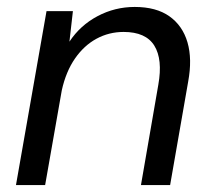

<svg xmlns="http://www.w3.org/2000/svg" viewBox="-20 -533 614 553"><path d="M26 0 114 -501H190L180 -413Q211 -460 261 -486.5Q311 -513 368 -513Q430 -513 468 -486Q506 -459 520 -411Q534 -363 522 -298L470 0H386L436 -289Q449 -362 424.5 -401.5Q400 -441 336 -441Q294 -441 258 -421.5Q222 -402 196 -364.5Q170 -327 158 -273L110 0Z"/></svg>

Font: DM Sans 17pt
Style: Italic
Weight: 400
Italic angle: -10°
Version: Version 4.004;gftools[0.9.30]